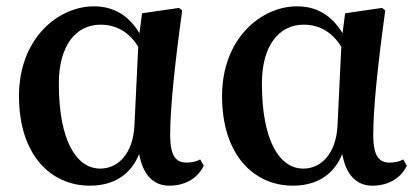

<svg xmlns="http://www.w3.org/2000/svg" viewBox="-20 -571 1324 607"><path d="M405 -174C401 -89 356 -38 297 -38C222 -38 166 -125 166 -307C166 -427 220 -493 298 -493C348 -493 389 -469 417 -423ZM613 -67C601 -60 586 -57 570 -57C537 -57 518 -76 518 -145C518 -228 532 -364 556 -538L546 -546L429 -529L421 -466C388 -520 342 -551 277 -551C164 -551 40 -450 40 -267C40 -82 140 16 264 16C341 16 394 -20 420 -84C432 -17 466 16 515 16C572 16 608 -13 624 -47Z M1047 -174C1043 -89 998 -38 939 -38C864 -38 808 -125 808 -307C808 -427 862 -493 940 -493C990 -493 1031 -469 1059 -423ZM1255 -67C1243 -60 1228 -57 1212 -57C1179 -57 1160 -76 1160 -145C1160 -228 1174 -364 1198 -538L1188 -546L1071 -529L1063 -466C1030 -520 984 -551 919 -551C806 -551 682 -450 682 -267C682 -82 782 16 906 16C983 16 1036 -20 1062 -84C1074 -17 1108 16 1157 16C1214 16 1250 -13 1266 -47Z"/></svg>

Font: Noto Serif CJK JP
Style: Bold
Weight: 700
Designer: Ryoko NISHIZUKA 西塚涼子 (kana & ideographs); Frank Grießhammer (Latin, Greek & Cyrillic); Wenlong ZHANG 张文龙 (bopomofo); San
Foundry: Adobe Systems Incorporated
Version: Version 1.000;PS 1;hotconv 16.6.53;makeotf.lib2.5.65590